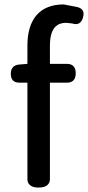

<svg xmlns="http://www.w3.org/2000/svg" viewBox="-20 -804 394 858"><path d="M193.4 21.5Q180.7 34.2 152.3 34.2Q124 34.2 112.3 21.5Q102.5 12.7 102.5 -3.9V-434.6H66.4Q47.9 -434.6 38.1 -444.3Q28.3 -454.1 28.3 -474.1Q28.3 -494.1 38.6 -504.4Q48.8 -514.6 66.4 -515.6L102.5 -518.6V-600.6Q102.5 -687.5 142.6 -735.4Q184.6 -784.2 264.6 -784.2Q264.6 -784.2 325.2 -772.5Q337.9 -769.5 345.7 -762.2Q353.5 -754.9 353.5 -742.2Q353.5 -734.4 350.1 -723.1Q346.7 -711.9 338.9 -704.1Q331.1 -696.3 318.4 -696.3Q311.5 -696.3 302.7 -699.2L275.4 -702.1Q245.1 -702.1 227.5 -684.6Q203.1 -660.2 203.1 -599.6V-518.6H280.3Q297.9 -518.6 308.1 -508.3Q318.4 -498 318.4 -476.6Q318.4 -455.1 308.1 -444.8Q297.9 -434.6 280.3 -434.6H203.1V-3.9Q203.1 11.7 193.4 21.5Z"/></svg>

Font: TaiwanPearl
Style: Regular
Weight: 400
Version: Version 2.102